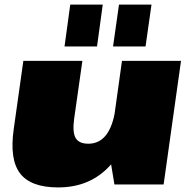

<svg xmlns="http://www.w3.org/2000/svg" viewBox="-20 -806 823 839"><path d="M304 -287Q296 -228 310.5 -203Q325 -178 366 -178Q414 -178 443.5 -216Q473 -254 484 -328L579 -426L569 -350Q545 -173 458.5 -80Q372 13 234 13Q115 13 68 -48Q21 -109 40 -242L82 -540H340ZM695 0H480L457 -139L513 -540H771ZM429 -786 404 -603H262L287 -786ZM642 -786 616 -603H474L500 -786Z"/></svg>

Font: Pathway Extreme 28pt Black
Style: Italic
Weight: 900
Italic angle: -8°
Designer: Eduardo Rodriguez Tunni
Foundry: Eduardo Rodriguez Tunni
Version: Version 1.001;gftools[0.9.26]